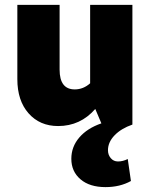

<svg xmlns="http://www.w3.org/2000/svg" viewBox="-20 -510 624 786"><path d="M218 6Q143 6 97 -46Q51 -98 51 -186V-490H224V-225Q224 -144 286 -144Q321 -144 349 -169V-490H522V0Q476 16 449 44Q422 72 422 105Q422 124 433.5 137.5Q445 151 463 151Q483 151 503 141L516 231Q471 256 412 256Q347 256 309.5 224Q272 192 272 140Q272 91 304.5 53Q337 15 395 -5L370 -64Q309 6 218 6Z"/></svg>

Font: Cantarell Extra Bold
Style: Regular
Weight: 800
Designer: Dave Crossland, Nikolaus Waxweiler, Florian Fecher, Jacques Le Bailly, Eben Sorkin, Alexei Vanyashin, Alexios Zavras, Em
Version: Version 0.303